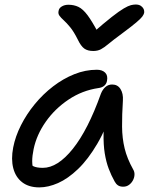

<svg xmlns="http://www.w3.org/2000/svg" viewBox="-20 -803 661 833"><path d="M150.6 10Q105.4 10 76.6 -12Q47.8 -34 37.6 -73.1Q27.4 -112.2 37.2 -163Q46.4 -211 70.9 -259.5Q95.4 -308 131 -351.3Q166.6 -394.6 210.4 -428.2Q254.2 -461.8 302.4 -481.1Q350.6 -500.4 400.4 -500.4Q423.2 -500.4 436 -488.1Q448.8 -475.8 444.2 -452Q442 -439.8 432.9 -431.5Q423.8 -423.2 407.4 -421Q337 -410.8 277.5 -371Q218 -331.2 178.3 -274.5Q138.6 -217.8 125.8 -155.8Q119.8 -127.4 119.7 -103.9Q119.6 -80.4 129.6 -43.4L92 -111.8Q110 -89.2 124.4 -82Q138.8 -74.8 166 -74.8Q229.8 -74.8 295.8 -157.1Q361.8 -239.4 417.6 -396Q425 -414.8 437.4 -425.6Q449.8 -436.4 466.6 -436.4Q490.4 -436.4 502.8 -416.7Q515.2 -397 513.2 -366.8Q509.2 -303.8 509.6 -253.6Q510 -203.4 520.7 -159.2Q531.4 -115 557.6 -68.2Q564 -57.8 563.5 -45Q563 -32.2 556.5 -20.2Q550 -8.2 539.3 -0.6Q528.6 7 514.6 7Q500.4 7 491.7 1Q483 -5 477.4 -15.6Q462.6 -42 451.6 -71.1Q440.6 -100.2 434.5 -137.4Q428.4 -174.6 429.4 -225.8Q430.4 -277 439.4 -347.4L474.8 -347.8Q442.4 -248 402.3 -179.7Q362.2 -111.4 318.4 -69.5Q274.6 -27.6 231.9 -8.8Q189.2 10 150.6 10ZM568.8 -783.4Q581.6 -783.4 590 -778.3Q598.4 -773.2 602.5 -765.2Q606.6 -757.2 605.4 -746.8Q603.6 -739.6 597.1 -730.8Q590.6 -722 570.5 -705Q550.4 -688 507 -655.8Q471 -629.4 451.4 -613Q431.8 -596.6 417.8 -589.2Q403.8 -581.8 384.6 -581.8Q360.4 -581.8 345.7 -592.3Q331 -602.8 317 -632.2Q300.2 -665.8 284.5 -684.9Q268.8 -704 256.5 -715Q244.2 -726 237.7 -735.2Q231.2 -744.4 234.4 -756.6Q236.2 -768 248.4 -775.2Q260.6 -782.4 276.8 -782.4Q300.6 -782.4 320.1 -773.2Q339.6 -764 359.7 -737.2Q379.8 -710.4 407.4 -658L379.4 -657.6Q431.8 -703.6 464.8 -729.4Q497.8 -755.2 517.2 -766.5Q536.6 -777.8 547.9 -780.6Q559.2 -783.4 568.8 -783.4Z"/></svg>

Font: Shantell Sans Light
Style: Italic
Weight: 300
Italic angle: -11°
Designer: Stephen Nixon, Anya Danilova, Shantell Martin
Foundry: Arrow Type
Version: Version 1.008;[ac192a2d6]